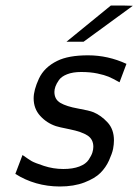

<svg xmlns="http://www.w3.org/2000/svg" viewBox="-20 -660 498 691"><path d="M35.2 -34.2 61 -102.1Q84 -85.9 94 -80.1Q104 -74.2 137.9 -63Q171.9 -51.8 208 -51.8Q242.2 -51.8 265.6 -60.8Q289.1 -69.8 299.1 -85Q309.1 -100.1 312.5 -111.1Q315.9 -122.1 315.9 -131.8Q315.9 -158.7 294.9 -172.4Q273.9 -186 231.4 -194.6Q189 -203.1 181.2 -206.1Q147.9 -217.3 124.5 -243.2Q101.1 -269 101.1 -306.2Q101.1 -335.9 120.1 -377Q139.2 -418 186 -440.9Q226.1 -460.9 296.9 -460.9Q368.7 -460.9 435.1 -430.2L410.2 -363.8Q385.3 -377.9 370.6 -384Q356 -390.1 330.6 -395.5Q305.2 -400.9 272 -400.9Q242.2 -400.9 221.7 -392.8Q201.2 -384.8 192.1 -371.8Q183.1 -358.9 179.4 -348.4Q175.8 -337.9 175.8 -329.1Q175.8 -302.2 197.5 -289.6Q219.2 -276.9 260.5 -269.5Q301.8 -262.2 316.9 -255.9Q343.8 -244.6 366.9 -219.7Q390.1 -194.8 390.1 -154.8Q390.1 -140.6 387 -124.3Q383.8 -107.9 372.3 -82.5Q360.8 -57.1 341.3 -37.6Q321.8 -18.1 283.9 -3.4Q246.1 11.2 194.8 11.2Q106 10.7 35.2 -34.2ZM219.2 -509.8 378.9 -640.1H424.8L458 -639.2L280.8 -509.8Z"/></svg>

Font: CMU Sans Serif
Style: Oblique
Weight: 500
Italic angle: -12°
Version: Version 0.7.0